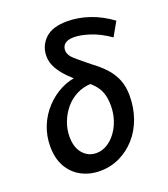

<svg xmlns="http://www.w3.org/2000/svg" viewBox="-134 -814 807 922"><g transform="rotate(-20 269.5 -353.0)"><path d="M220 12Q168 12 125.5 -10.5Q83 -33 58.5 -76Q34 -119 34 -180Q34 -235 53.5 -283Q73 -331 108 -368.5Q143 -406 188 -428.5Q233 -451 283 -453L323 -397Q282 -396 247.5 -378.5Q213 -361 188.5 -331.5Q164 -302 150.5 -266Q137 -230 137 -193Q137 -138 164 -106.5Q191 -75 233 -75Q261 -75 286.5 -90Q312 -105 332 -131.5Q352 -158 363.5 -192.5Q375 -227 375 -265Q375 -305 365 -332Q355 -359 334.5 -380.5Q314 -402 283 -424Q252 -448 225 -475.5Q198 -503 181.5 -532.5Q165 -562 165 -594Q165 -646 202 -682Q239 -718 315 -718Q372 -718 429 -698.5Q486 -679 539 -640L499 -569Q447 -605 400 -620Q353 -635 320 -635Q289 -635 274 -623Q259 -611 259 -590Q259 -565 286.5 -541Q314 -517 358 -482Q396 -454 422 -425Q448 -396 462 -361Q476 -326 476 -281Q476 -219 457 -165.5Q438 -112 403 -72.5Q368 -33 321.5 -10.5Q275 12 220 12Z"/></g></svg>

Font: Source Sans 3 SemiBold
Style: Italic
Weight: 600
Italic angle: -11°
Designer: Paul D. Hunt
Foundry: Adobe
Version: Version 3.046;hotconv 1.0.118;makeotfexe 2.5.65603